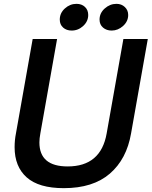

<svg xmlns="http://www.w3.org/2000/svg" viewBox="-20 -966 789 999"><path d="M56 -200Q56 -237 63 -272L150 -763H277L190 -272Q185 -245 185 -225Q185 -100 332 -100Q505 -100 535 -272L622 -763H749L662 -272Q639 -138 551.5 -62.5Q464 13 312 13Q182 13 119 -43Q56 -99 56 -200ZM291 -864Q291 -898 317.5 -922Q344 -946 378 -946Q405 -946 422 -930Q439 -914 439 -888Q439 -855 413 -831Q387 -807 353 -807Q326 -807 308.5 -822.5Q291 -838 291 -864ZM498 -864Q498 -898 525 -922Q552 -946 586 -946Q612 -946 629.5 -929.5Q647 -913 647 -888Q647 -855 620.5 -831Q594 -807 561 -807Q534 -807 516 -822.5Q498 -838 498 -864Z"/></svg>

Font: Open Sauce One SemiBold Italic
Style: Regular
Weight: 600
Italic angle: -10°
Designer: Alfredo Marco Pradil
Foundry: Creative Sauce Fz LLC
Version: Version 1.477